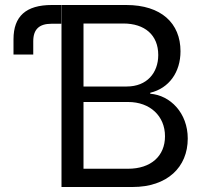

<svg xmlns="http://www.w3.org/2000/svg" viewBox="-20 -748 828 768"><path d="M226 0H510C649 0 731 -79 731 -194C731 -296 661 -367 581 -373V-377C656 -395 702 -459 702 -543C702 -655 625 -728 485 -728H226ZM34 -530H113V-583C113 -631 137 -653 186 -653H225V-728H187C84 -728 34 -683 34 -591ZM314 -73V-340H493C580 -340 640 -284 640 -203C640 -124 584 -73 492 -73ZM314 -402V-654H473C559 -654 613 -608 613 -528C613 -457 568 -402 487 -402Z"/></svg>

Font: Wafeq
Style: Regular
Weight: 400
Designer: Rasmus Andersson & Azza Alameddine
Foundry: Google & TypeTogether
Version: Version 3.000;FEAKit 1.0